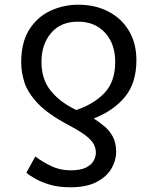

<svg xmlns="http://www.w3.org/2000/svg" viewBox="-20 -566 644 815"><path d="M313 -546Q384 -546 440 -517Q496 -488 527.5 -435Q559 -382 559 -311Q559 -215 511.5 -156Q464 -97 378 -63Q401 -48 423 -30Q445 -12 459 14.5Q473 41 473 79Q473 115 453 149.5Q433 184 390 206.5Q347 229 279 229Q229 229 192 218Q155 207 129.5 192.5Q104 178 92 167L130 98Q161 122 198.5 139.5Q236 157 280 157Q322 157 345.5 145Q369 133 378 115.5Q387 98 387 82Q387 65 379 48Q371 31 346.5 11.5Q322 -8 273 -34Q184 -81 141 -126.5Q98 -172 84 -215.5Q70 -259 70 -301Q70 -386 104 -440Q138 -494 193.5 -520Q249 -546 313 -546ZM311 -474Q237 -474 196.5 -425.5Q156 -377 156 -303Q156 -229 196 -180Q236 -131 304 -99Q380 -125 424.5 -172.5Q469 -220 469 -303Q469 -380 426 -427Q383 -474 311 -474Z"/></svg>

Font: Go Noto Current
Style: Regular
Weight: 400
Designer: Monotype Design Team
Foundry: Monotype Imaging Inc.
Version: Version 2.007; ttfautohint (v1.8) -l 8 -r 50 -G 200 -x 14 -D